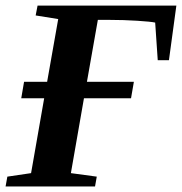

<svg xmlns="http://www.w3.org/2000/svg" viewBox="-30 -675 658 695"><path d="M314 0H-9.8L-3.4 -35.6L82.5 -48.3L129.9 -319.3H46.9L57.1 -378.9H140.6L180.7 -606L99.1 -619.1L106 -654.8H608.4L581.5 -457H541L531.7 -593.3Q516.1 -596.7 466.3 -599.9Q416.5 -603 367.7 -603H324.2L284.7 -378.9H454.6L444.3 -319.3H273.9L226.6 -48.3L320.3 -35.6Z"/></svg>

Font: Tinos
Style: Bold Italic
Weight: 700
Italic angle: -16.333°
Designer: Steve Matteson
Foundry: Monotype Imaging Inc.
Version: Version 1.23